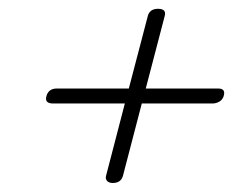

<svg xmlns="http://www.w3.org/2000/svg" viewBox="-20 -561 553 436"><path d="M235 -145.5Q226 -146 222.5 -151Q219 -156 221 -162.5L263.5 -326H100.5Q80.5 -326 85.5 -343Q90.5 -360 109 -360H272.5L316 -526Q321 -541.5 340 -541Q358.5 -540.5 354 -524.5L311 -360H475.5Q493 -360 488 -343Q485.5 -334.5 478 -330.2Q470.5 -326 463 -326H302L259 -161Q254 -145 235 -145.5Z"/></svg>

Font: Fraunces 72pt S000 SemiBold
Style: Italic
Weight: 600
Italic angle: -16°
Version: Version 1.000; ttfautohint (v1.8.3)